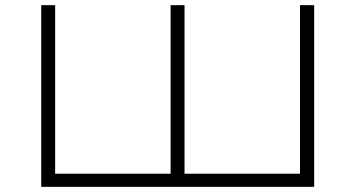

<svg xmlns="http://www.w3.org/2000/svg" viewBox="-20 -725 1379 745"><path d="M140 0V-705H194V-51H642V-705H696V-51H1144V-705H1199V0Z"/></svg>

Font: Nunito Sans 7pt Expanded ExtraLight
Style: Regular
Weight: 250
Width: 7
Designer: Vernon Adams
Foundry: Vernon Adams
Version: Version 3.101;gftools[0.9.27]